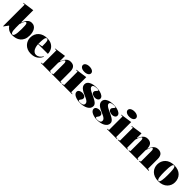

<svg xmlns="http://www.w3.org/2000/svg" viewBox="507 -2604 4477 4477"><g transform="rotate(45 2746.0 -365.0)"><path d="M62 15V-694H12V-705L297 -745V-352L305 -344Q325 -398 346 -431.5Q367 -465 389.5 -483Q412 -501 436 -508Q460 -515 486 -515Q533 -515 565 -494.5Q597 -474 617.5 -439.5Q638 -405 647 -362.5Q656 -320 656 -276Q656 -194 631 -138Q606 -82 564 -48Q522 -14 470 0.5Q418 15 364 15Q319 15 285.5 5Q252 -5 228 -20.5Q204 -36 187 -54.5Q170 -73 158 -90H148L72 15ZM354 0Q378 0 391.5 -32.5Q405 -65 410.5 -120Q416 -175 416 -241Q416 -309 413.5 -350.5Q411 -392 402.5 -411Q394 -430 377 -430Q363 -430 348.5 -410Q334 -390 321 -358Q308 -326 297 -289V-170Q297 -116 302 -82Q307 -48 315.5 -30.5Q324 -13 334 -6.5Q344 0 354 0Z M991 -515Q1084 -515 1142.5 -479Q1201 -443 1229 -386.5Q1257 -330 1257 -266H931V-276L1040 -296Q1040 -364 1037.5 -410.5Q1035 -457 1024.5 -481Q1014 -505 990 -505Q970 -505 958 -484Q946 -463 940.5 -413.5Q935 -364 935 -276Q935 -239 943 -200Q951 -161 968 -127.5Q985 -94 1012.5 -73.5Q1040 -53 1079 -53Q1097 -53 1118.5 -60Q1140 -67 1160.5 -81Q1181 -95 1198 -114Q1215 -133 1225 -157L1239 -148Q1212 -92 1178 -59.5Q1144 -27 1107 -11Q1070 5 1035.5 10Q1001 15 973 15Q904 15 852 -7.5Q800 -30 765.5 -67Q731 -104 713.5 -149.5Q696 -195 696 -240Q696 -305 718 -356Q740 -407 779.5 -442.5Q819 -478 873 -496.5Q927 -515 991 -515Z M1969 -10V0H1644V-10L1684 -20V-375Q1684 -406 1675 -423Q1666 -440 1654 -440Q1640 -440 1626.5 -420Q1613 -400 1602 -372.5Q1591 -345 1583.5 -321.5Q1576 -298 1574 -290V-20L1614 -10V0H1289V-10L1339 -20V-464H1289V-475L1574 -515V-352L1582 -344Q1599 -392 1623 -431Q1647 -470 1681.5 -492.5Q1716 -515 1766 -515Q1812 -515 1842 -501Q1872 -487 1888.5 -462.5Q1905 -438 1912 -406.5Q1919 -375 1919 -340V-20Z M2154 -570Q2114 -570 2083 -581Q2052 -592 2034.5 -612Q2017 -632 2017 -658Q2017 -684 2034.5 -703.5Q2052 -723 2083 -734Q2114 -745 2154 -745Q2195 -745 2226 -734Q2257 -723 2274.5 -703.5Q2292 -684 2292 -658Q2292 -632 2274.5 -612Q2257 -592 2226 -581Q2195 -570 2154 -570ZM1989 0V-10L2039 -20V-464H1989V-475L2274 -515V-20L2324 -10V0Z M2601 15Q2554 15 2510 6.5Q2466 -2 2430.5 -18.5Q2395 -35 2374.5 -59Q2354 -83 2354 -114Q2354 -142 2371 -159Q2388 -176 2414.5 -184.5Q2441 -193 2469 -193Q2499 -193 2524 -184.5Q2549 -176 2564.5 -159Q2580 -142 2580 -118Q2580 -102 2575 -89Q2570 -76 2557 -60Q2544 -46 2539 -36.5Q2534 -27 2534 -17Q2534 -12 2539 -6Q2544 0 2556 3.5Q2568 7 2589 7Q2617 7 2642.5 0.5Q2668 -6 2684 -21Q2700 -36 2700 -62Q2700 -86 2686 -106Q2672 -126 2639 -145.5Q2606 -165 2549 -188Q2478 -218 2436.5 -246Q2395 -274 2377.5 -304Q2360 -334 2360 -368Q2360 -436 2430 -475.5Q2500 -515 2618 -515Q2683 -515 2738.5 -500Q2794 -485 2828 -458Q2862 -431 2862 -393Q2862 -368 2846.5 -351Q2831 -334 2806.5 -325.5Q2782 -317 2755 -317Q2733 -317 2712 -322Q2691 -327 2674 -336.5Q2657 -346 2646.5 -360.5Q2636 -375 2636 -394Q2636 -425 2665 -452Q2681 -467 2687 -476Q2693 -485 2693 -492Q2693 -495 2690 -498Q2687 -501 2680 -503Q2673 -505 2661.5 -506Q2650 -507 2633 -507Q2605 -507 2578 -501.5Q2551 -496 2533.5 -483.5Q2516 -471 2516 -448Q2516 -423 2538 -402Q2560 -381 2595 -362.5Q2630 -344 2670 -326Q2746 -292 2790 -265Q2834 -238 2853 -212Q2872 -186 2872 -156Q2872 -112 2848.5 -80Q2825 -48 2786 -27Q2747 -6 2699 4.5Q2651 15 2601 15Z M3164 15Q3117 15 3073 6.5Q3029 -2 2993.5 -18.5Q2958 -35 2937.5 -59Q2917 -83 2917 -114Q2917 -142 2934 -159Q2951 -176 2977.5 -184.5Q3004 -193 3032 -193Q3062 -193 3087 -184.5Q3112 -176 3127.5 -159Q3143 -142 3143 -118Q3143 -102 3138 -89Q3133 -76 3120 -60Q3107 -46 3102 -36.5Q3097 -27 3097 -17Q3097 -12 3102 -6Q3107 0 3119 3.5Q3131 7 3152 7Q3180 7 3205.5 0.5Q3231 -6 3247 -21Q3263 -36 3263 -62Q3263 -86 3249 -106Q3235 -126 3202 -145.5Q3169 -165 3112 -188Q3041 -218 2999.5 -246Q2958 -274 2940.5 -304Q2923 -334 2923 -368Q2923 -436 2993 -475.5Q3063 -515 3181 -515Q3246 -515 3301.5 -500Q3357 -485 3391 -458Q3425 -431 3425 -393Q3425 -368 3409.5 -351Q3394 -334 3369.5 -325.5Q3345 -317 3318 -317Q3296 -317 3275 -322Q3254 -327 3237 -336.5Q3220 -346 3209.5 -360.5Q3199 -375 3199 -394Q3199 -425 3228 -452Q3244 -467 3250 -476Q3256 -485 3256 -492Q3256 -495 3253 -498Q3250 -501 3243 -503Q3236 -505 3224.5 -506Q3213 -507 3196 -507Q3168 -507 3141 -501.5Q3114 -496 3096.5 -483.5Q3079 -471 3079 -448Q3079 -423 3101 -402Q3123 -381 3158 -362.5Q3193 -344 3233 -326Q3309 -292 3353 -265Q3397 -238 3416 -212Q3435 -186 3435 -156Q3435 -112 3411.5 -80Q3388 -48 3349 -27Q3310 -6 3262 4.5Q3214 15 3164 15Z M3635 -570Q3595 -570 3564 -581Q3533 -592 3515.5 -612Q3498 -632 3498 -658Q3498 -684 3515.5 -703.5Q3533 -723 3564 -734Q3595 -745 3635 -745Q3676 -745 3707 -734Q3738 -723 3755.5 -703.5Q3773 -684 3773 -658Q3773 -632 3755.5 -612Q3738 -592 3707 -581Q3676 -570 3635 -570ZM3470 0V-10L3520 -20V-464H3470V-475L3755 -515V-20L3805 -10V0Z M3827 0V-10L3877 -25V-449H3827V-460L4112 -500V-352L4120 -344Q4137 -392 4161 -431Q4185 -470 4219.5 -492.5Q4254 -515 4304 -515Q4343 -515 4372 -504Q4401 -493 4419.5 -472Q4438 -451 4447.5 -420.5Q4457 -390 4457 -352V-25L4497 -10V0H4182V-10L4222 -25V-375Q4222 -406 4213 -423Q4204 -440 4192 -440Q4178 -440 4164.5 -420Q4151 -400 4140 -372.5Q4129 -345 4121.5 -321.5Q4114 -298 4112 -290V-25L4152 -10V0ZM4527 0V-10L4567 -25V-375Q4567 -406 4558 -423Q4549 -440 4537 -440Q4523 -440 4509.5 -420Q4496 -400 4485 -372.5Q4474 -345 4466.5 -321.5Q4459 -298 4457 -290V-352L4465 -344Q4482 -392 4506 -431Q4530 -470 4564.5 -492.5Q4599 -515 4649 -515Q4695 -515 4725 -501Q4755 -487 4771.5 -462.5Q4788 -438 4795 -406.5Q4802 -375 4802 -340V-25L4852 -10V0Z M5178 -515Q5250 -515 5305 -495Q5360 -475 5397 -438.5Q5434 -402 5453 -353Q5472 -304 5472 -246Q5472 -195 5453.5 -148.5Q5435 -102 5398 -65Q5361 -28 5306 -6.5Q5251 15 5178 15Q5102 15 5046 -6.5Q4990 -28 4953.5 -65Q4917 -102 4899.5 -148.5Q4882 -195 4882 -246Q4882 -304 4902.5 -353Q4923 -402 4961 -438.5Q4999 -475 5054 -495Q5109 -515 5178 -515ZM5178 -505Q5154 -505 5142 -468Q5130 -431 5126 -372Q5122 -313 5122 -246Q5122 -200 5123.5 -155Q5125 -110 5130.5 -74Q5136 -38 5147.5 -16.5Q5159 5 5178 5Q5195 5 5205.5 -16Q5216 -37 5222 -73Q5228 -109 5230 -154Q5232 -199 5232 -246Q5232 -296 5230.5 -342.5Q5229 -389 5224 -425.5Q5219 -462 5208 -483.5Q5197 -505 5178 -505Z"/></g></svg>

Font: Kalnia Thin
Style: Regular
Weight: 100
Version: Version 1.105